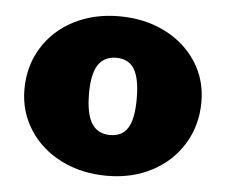

<svg xmlns="http://www.w3.org/2000/svg" viewBox="-40 -485 634 540"><g transform="rotate(5 277.0 -215.0)"><path d="M28 -212Q28 -278 60 -330Q92 -382 148.5 -411Q205 -440 276 -440Q348 -440 405 -411.5Q462 -383 494.5 -333Q527 -283 527 -220Q527 -154 495 -101.5Q463 -49 407 -19.5Q351 10 280 10Q208 10 150.5 -19Q93 -48 60.5 -99Q28 -150 28 -212ZM345 -213Q345 -270 329 -296.5Q313 -323 278 -323Q244 -323 227 -297.5Q210 -272 210 -217Q210 -159 227 -132Q244 -105 279 -105Q313 -105 329 -130.5Q345 -156 345 -213Z"/></g></svg>

Font: Ysabeau Heavy
Style: Regular
Weight: 800
Designer: Christian Thalmann (Catharsis Fonts)
Version: Version 0.003